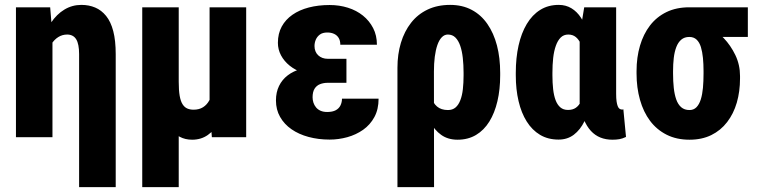

<svg xmlns="http://www.w3.org/2000/svg" viewBox="-20 -558 3083 781"><path d="M193.4 -415.5V0H44.9V-528.3H184.1ZM165 -282.2 138.7 -281.2Q138.7 -336.9 151.4 -383.8Q164.1 -430.7 187.3 -465.3Q210.4 -500 241.9 -519Q273.4 -538.1 311 -538.1Q341.8 -538.1 367.2 -527.3Q392.6 -516.6 411.6 -493.2Q430.7 -469.7 440.7 -431.4Q450.7 -393.1 450.7 -337.4V203.1H301.8V-337.9Q301.8 -358.4 298.8 -373.5Q295.9 -388.7 289.8 -398.4Q283.7 -408.2 274.4 -412.8Q265.1 -417.5 253.4 -417.5Q233.4 -417.5 217 -407.2Q200.7 -397 189.2 -378.7Q177.7 -360.4 171.4 -335.7Q165 -311 165 -282.2Z M832.5 -528.3H981.4V0H841.8L832.5 -122.1ZM850.1 -245.6 908.7 -246.6Q908.7 -190.9 899.2 -144Q889.6 -97.2 871.1 -62.5Q852.5 -27.8 825.2 -8.8Q797.9 10.3 761.7 10.3Q733.4 10.3 711.2 -1.5Q689 -13.2 672.1 -37.8Q655.3 -62.5 643.1 -101.6L629.9 -225.6H707Q707 -190.4 710.9 -168.2Q714.8 -146 722.7 -133.8Q730.5 -121.6 741.7 -116.7Q752.9 -111.8 767.6 -111.8Q790 -111.8 805.9 -121.8Q821.8 -131.8 831.5 -149.9Q841.3 -168 845.7 -192.4Q850.1 -216.8 850.1 -245.6ZM558.6 -528.3H707V203.1H558.6Z M1278.8 -287.1H1389.2V-221.2H1313.5Q1295.9 -221.2 1281.7 -215.6Q1267.6 -210 1259.5 -197Q1251.5 -184.1 1251.5 -162.1Q1251.5 -151.4 1254.9 -140.6Q1258.3 -129.9 1265.6 -121.1Q1272.9 -112.3 1284.2 -107.4Q1295.4 -102.5 1311 -102.5Q1332.5 -102.5 1345.7 -109.6Q1358.9 -116.7 1365 -129.4Q1371.1 -142.1 1371.1 -156.7H1520Q1520 -113.3 1502.9 -81.8Q1485.8 -50.3 1457 -30Q1428.2 -9.8 1392.8 0Q1357.4 9.8 1320.8 9.8Q1274.9 9.8 1235.1 -1Q1195.3 -11.7 1165.8 -32.2Q1136.2 -52.7 1119.4 -82.3Q1102.5 -111.8 1102.5 -149.4Q1102.5 -182.6 1115 -208.3Q1127.4 -233.9 1150.4 -251.5Q1173.3 -269 1205.8 -278.1Q1238.3 -287.1 1278.8 -287.1ZM1389.2 -252H1278.8Q1242.7 -252 1211.9 -262.2Q1181.2 -272.5 1158.4 -290.8Q1135.7 -309.1 1123 -333Q1110.4 -356.9 1110.4 -383.8Q1110.4 -421.4 1126 -450Q1141.6 -478.5 1169.7 -498Q1197.8 -517.6 1236.3 -527.6Q1274.9 -537.6 1320.8 -537.6Q1360.4 -537.6 1395.3 -526.6Q1430.2 -515.6 1456.3 -494.6Q1482.4 -473.6 1497.8 -443.8Q1513.2 -414.1 1513.2 -376H1364.3Q1364.3 -392.6 1357.7 -403.6Q1351.1 -414.6 1339.1 -420.2Q1327.1 -425.8 1311.5 -425.8Q1292.5 -425.8 1281.2 -417.5Q1270 -409.2 1264.6 -396.7Q1259.3 -384.3 1259.3 -370.6Q1259.3 -358.9 1263.2 -349.4Q1267.1 -339.8 1274.4 -333Q1281.7 -326.2 1291.5 -322.5Q1301.3 -318.8 1313.5 -318.8H1389.2Z M1596.7 203.1V-282.2Q1596.7 -337.4 1610.8 -384Q1625 -430.7 1652.1 -465.3Q1679.2 -500 1719.2 -519Q1759.3 -538.1 1811 -538.1Q1860.8 -538.1 1898.9 -517.8Q1937 -497.6 1962.6 -460.4Q1988.3 -423.3 2001.5 -373Q2014.6 -322.8 2014.6 -261.7V-251.5Q2014.6 -194.3 2003.4 -146.5Q1992.2 -98.6 1970.5 -63.5Q1948.7 -28.3 1916.3 -9Q1883.8 10.3 1841.3 10.3Q1802.2 10.3 1774.7 -9.3Q1747.1 -28.8 1728.5 -64Q1710 -99.1 1698.5 -146Q1687 -192.9 1680.7 -246.6Q1682.6 -246.1 1693.8 -241.7Q1705.1 -237.3 1715.8 -233.4Q1726.6 -229.5 1727.5 -229.5Q1726.6 -193.4 1733.6 -166.3Q1740.7 -139.2 1757.6 -124.8Q1774.4 -110.4 1802.2 -110.4Q1820.8 -110.4 1833 -120.8Q1845.2 -131.3 1852.5 -150.4Q1859.9 -169.4 1862.8 -195.3Q1865.7 -221.2 1865.7 -251.5V-261.7Q1865.7 -294.4 1862.5 -322.5Q1859.4 -350.6 1852.1 -371.8Q1844.7 -393.1 1832.5 -405.3Q1820.3 -417.5 1801.8 -417.5Q1787.6 -417.5 1776.9 -406.2Q1766.1 -395 1759 -374.5Q1752 -354 1748.5 -326.7Q1745.1 -299.3 1745.1 -267.1L1745.6 203.1Z M2078.1 -251.5V-261.7Q2078.1 -322.8 2089.4 -373Q2100.6 -423.3 2122.8 -460.4Q2145 -497.6 2177.5 -517.8Q2210 -538.1 2252.9 -538.1Q2281.7 -538.1 2304.4 -524.4Q2327.1 -510.7 2343.3 -485.8Q2359.4 -460.9 2371.1 -426.8Q2382.8 -392.6 2390.4 -351.1Q2397.9 -309.6 2402.3 -263.7V-249Q2396.5 -194.8 2385.7 -147.7Q2375 -100.6 2357.7 -65.2Q2340.3 -29.8 2314.2 -10Q2288.1 9.8 2252 9.8Q2209 9.8 2176.8 -9.5Q2144.5 -28.8 2122.6 -63.7Q2100.6 -98.6 2089.4 -146.5Q2078.1 -194.3 2078.1 -251.5ZM2227.1 -261.7V-251.5Q2227.1 -221.2 2230 -195.3Q2232.9 -169.4 2240 -150.6Q2247.1 -131.8 2259.3 -121.3Q2271.5 -110.8 2290.5 -110.8Q2309.6 -110.8 2322.3 -119.6Q2335 -128.4 2343 -145Q2351.1 -161.6 2355.2 -185.1Q2359.4 -208.5 2360.8 -237.3V-273.9Q2359.9 -306.6 2355.5 -333.3Q2351.1 -359.9 2342.8 -378.7Q2334.5 -397.5 2322 -407.5Q2309.6 -417.5 2291.5 -417.5Q2272.9 -417.5 2260.7 -405.3Q2248.5 -393.1 2241 -371.8Q2233.4 -350.6 2230.2 -322.5Q2227.1 -294.4 2227.1 -261.7ZM2356.4 -528.3H2486.3V-176.3Q2486.3 -157.7 2488 -145.8Q2489.7 -133.8 2492.7 -126.2Q2495.6 -118.7 2500.2 -115.5Q2504.9 -112.3 2511.2 -112.3Q2513.2 -112.3 2514.2 -112.8Q2515.1 -113.3 2515.6 -113.8L2526.4 -1Q2512.2 5.9 2499.5 8.1Q2486.8 10.3 2471.2 10.3Q2444.3 10.3 2422.4 1.5Q2400.4 -7.3 2383.5 -25.6Q2366.7 -43.9 2355 -71.8Q2343.3 -99.6 2337.9 -137.7V-416Z M2569.3 -258.8V-269Q2569.3 -324.7 2583.3 -372.1Q2597.2 -419.4 2624 -454.3Q2650.9 -489.3 2690.9 -508.8Q2731 -528.3 2783.7 -528.3Q2791.5 -522.5 2799.8 -505.9Q2808.1 -489.3 2823.2 -472.2Q2838.4 -455.1 2866.7 -446.3Q2895.5 -432.6 2923.8 -403.1Q2952.1 -373.5 2971.2 -334Q2990.2 -294.4 2990.2 -249V-238.8Q2990.2 -186 2977.1 -140.6Q2963.9 -95.2 2937.7 -61.3Q2911.6 -27.3 2873.3 -8.5Q2835 10.3 2784.7 10.3Q2731.9 10.3 2691.7 -10Q2651.4 -30.3 2624.3 -66.4Q2597.2 -102.5 2583.3 -151.9Q2569.3 -201.2 2569.3 -258.8ZM2717.8 -269V-258.8Q2717.8 -227.5 2720.7 -200.7Q2723.6 -173.8 2730.7 -153.6Q2737.8 -133.3 2751 -121.8Q2764.2 -110.4 2784.7 -110.4Q2801.8 -110.4 2813 -121.8Q2824.2 -133.3 2830.6 -153.6Q2836.9 -173.8 2839.4 -200.7Q2841.8 -227.5 2841.8 -258.8V-269Q2841.8 -297.4 2839.4 -322.3Q2836.9 -347.2 2831.1 -366.5Q2825.2 -385.7 2813.7 -396.7Q2802.2 -407.7 2783.7 -407.7Q2764.2 -407.7 2751.2 -396.7Q2738.3 -385.7 2731 -366.5Q2723.6 -347.2 2720.7 -322.3Q2717.8 -297.4 2717.8 -269ZM3022 -528.3V-407.7H2783.7V-528.3Z"/></svg>

Font: Roboto Condensed ExtraBold
Style: Regular
Weight: 800
Designer: Christian Robertson
Foundry: Google
Version: Version 3.008; 2023